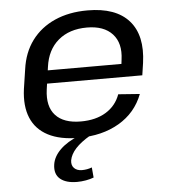

<svg xmlns="http://www.w3.org/2000/svg" viewBox="-53 -596 753 846"><g transform="rotate(-5 323.5 -173.5)"><path d="M277 8Q196 8 143 -19.5Q90 -47 68 -99.5Q46 -152 56 -227L69 -313Q79 -387 118 -439.5Q157 -492 220 -520Q283 -548 365 -548Q490 -548 548 -482.5Q606 -417 589 -296L581 -242H141L149 -300H509L491 -277L496 -319Q506 -391 468.5 -432Q431 -473 356 -473Q278 -473 229 -431.5Q180 -390 170 -315L156 -216Q146 -142 182 -102.5Q218 -63 294 -63Q360 -63 405 -90.5Q450 -118 468 -168L563 -161Q532 -80 457 -36Q382 8 277 8ZM254 201Q205 201 179.5 179.5Q154 158 160 116Q165 81 196 50.5Q227 20 280 -1L328 3Q287 27 264 52Q241 77 236 104Q233 126 245.5 138.5Q258 151 280 151Q303 151 324 143L328 188Q313 194 293 197.5Q273 201 254 201Z"/></g></svg>

Font: Pathway Extreme 28pt Medium
Style: Italic
Weight: 500
Italic angle: -8°
Designer: Eduardo Rodriguez Tunni
Foundry: Eduardo Rodriguez Tunni
Version: Version 1.001;gftools[0.9.26]